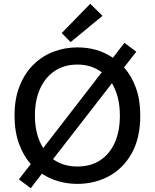

<svg xmlns="http://www.w3.org/2000/svg" viewBox="-20 -959 821 1017"><path d="M143 38 80 -9 143 -90Q103 -135 80 -199.5Q57 -264 57 -347Q57 -436 84 -503.5Q111 -571 157 -616.5Q203 -662 263 -685Q323 -708 390 -708Q497 -708 578 -653L639 -732L702 -685L637 -602Q677 -557 700 -493.5Q723 -430 723 -347Q723 -228 678 -147.5Q633 -67 557.5 -26Q482 15 390 15Q338 15 290.5 1.5Q243 -12 202 -39ZM209 -175 519 -576Q465 -617 390 -617Q321 -617 270.5 -583.5Q220 -550 192.5 -489.5Q165 -429 165 -347Q165 -243 209 -175ZM390 -77Q460 -77 510.5 -110Q561 -143 588 -203.5Q615 -264 615 -347Q615 -399 604 -442Q593 -485 573 -518L261 -116Q314 -77 390 -77ZM354 -736 307 -784 458 -939 523 -875Z"/></svg>

Font: Ubuntu Sans Medium
Style: Regular
Weight: 500
Designer: Dalton Maag Ltd
Foundry: Dalton Maag Ltd
Version: Version 1.006; ttfautohint (v1.8.4.7-5d5b)